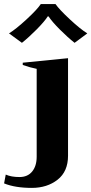

<svg xmlns="http://www.w3.org/2000/svg" viewBox="-53 -790 446 937"><path d="M-9 -627Q25 -648 76.5 -695.5Q128 -743 146 -770H218Q236 -744 287.5 -696Q339 -648 373 -627L311 -581Q278 -607 239.5 -645.5Q201 -684 184 -710H180Q164 -685 126 -646.5Q88 -608 54 -581ZM-33 105 -25 62Q2 74 42 74Q82 74 104 47Q126 20 126 -25V-454Q95 -460 58 -473V-484L279 -506V-30Q279 47 228 87Q177 127 102 127Q21 127 -33 105Z"/></svg>

Font: Trirong
Style: Bold
Weight: 700
Designer: Katatrad Team
Foundry: CadsonDemak
Version: Version 1.001